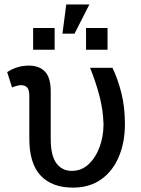

<svg xmlns="http://www.w3.org/2000/svg" viewBox="-20 -833 636 863"><path d="M307.6 10.3Q213.9 10.3 162.8 -43.7Q111.8 -97.7 111.8 -209.5V-400.9Q111.8 -429.2 102.1 -439.7Q92.3 -450.2 75.2 -450.2Q65.4 -450.2 53 -446.5Q40.5 -442.9 34.2 -439.9L12.2 -508.8Q56.2 -538.1 109.4 -538.1Q157.2 -538.1 182.6 -510.7Q208 -483.4 208 -423.3V-208.5Q208 -133.8 233.4 -99.4Q258.8 -64.9 302.7 -64.9Q346.2 -64.9 378.2 -94.7Q410.2 -124.5 427.7 -172.4Q445.3 -220.2 445.3 -274.9Q443.8 -336.4 427.7 -399.2Q411.6 -461.9 384.8 -528.3H485.4Q510.3 -476.6 525.9 -413.6Q541.5 -350.6 541.5 -274.9Q541.5 -194.3 514.6 -129.6Q487.8 -64.9 435.5 -27.3Q383.3 10.3 307.6 10.3ZM260.7 -681.6 277.8 -813H381.8L314.9 -681.6ZM128.9 -609.4V-707H225.6V-609.4ZM366.7 -609.4V-707H463.4V-609.4Z"/></svg>

Font: Roboto Slab
Style: Regular
Weight: 400
Designer: Google
Version: Version 2.000; ttfautohint (v1.8.1.43-b0c9)